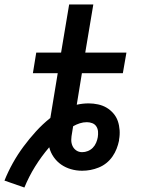

<svg xmlns="http://www.w3.org/2000/svg" viewBox="-47 -755 667 858"><path d="M62 83 -27 52Q-11 12 10.5 -26.5Q32 -65 58 -100Q84 -135 113.5 -167.5Q143 -200 178 -228L211 -428H100L115 -520H226L262 -735H370L334 -520H518L502 -428H319L296 -287Q309 -290 322.5 -291.5Q336 -293 349 -293Q370 -293 391 -288.5Q412 -284 429 -274Q446 -264 459.5 -248.5Q473 -233 479.5 -214Q486 -195 487.5 -173.5Q489 -152 485 -131Q485 -130 485 -129Q485 -128 485 -127Q481 -108 474 -90Q467 -72 455.5 -55.5Q444 -39 428.5 -26.5Q413 -14 394.5 -6.5Q376 1 357.5 4.5Q339 8 320 8Q294 8 270 1Q246 -6 226.5 -19.5Q207 -33 193 -53Q179 -73 173 -97Q138 -56 110 -11Q82 34 62 83ZM320 -75Q333 -75 345.5 -80Q358 -85 367.5 -94.5Q377 -104 382.5 -117Q388 -130 390 -142Q392 -155 391 -167.5Q390 -180 383.5 -190Q377 -200 365.5 -204.5Q354 -209 341 -209Q325 -209 309.5 -204Q294 -199 280 -191L279 -186Q278 -180 277 -173.5Q276 -167 275 -161Q272 -146 271.5 -131.5Q271 -117 276.5 -104Q282 -91 293.5 -83Q305 -75 320 -75Z"/></svg>

Font: Iosevka Etoile SmBdObl
Style: Regular
Weight: 600
Italic angle: -9°
Designer: Belleve Invis
Foundry: Belleve Invis
Version: Version 15.5.2; ttfautohint (v1.8.4)